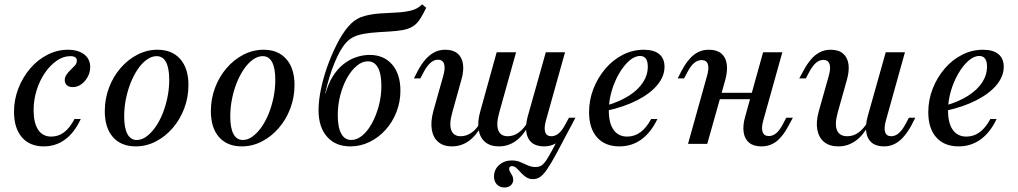

<svg xmlns="http://www.w3.org/2000/svg" viewBox="-20 -652 4614 870"><path d="M178.2 11.3Q114.5 11.3 79 -30.2Q43.5 -71.8 43.5 -145.2Q43.5 -200.8 63.3 -251.6Q83.1 -302.4 116.9 -341.9Q150.8 -381.5 195.2 -404Q239.5 -426.6 287.1 -426.6Q333.9 -426.6 361.3 -405.6Q388.7 -384.7 388.7 -348.4Q388.7 -324.2 377.4 -303.6Q366.1 -283.1 348.4 -270.2Q330.6 -257.3 309.7 -257.3Q292.7 -257.3 283.1 -265.7Q273.4 -274.2 273.4 -288.7Q273.4 -302.4 281.5 -314.1Q289.5 -325.8 300.4 -335.9Q311.3 -346 319.8 -355.6Q328.2 -365.3 328.2 -377.4Q328.2 -397.6 298.4 -397.6Q266.9 -397.6 237.1 -377Q207.3 -356.5 183.5 -321.8Q159.7 -287.1 146 -243.1Q132.3 -199.2 132.3 -153.2Q132.3 -95.2 152.8 -64.1Q173.4 -33.1 212.1 -33.1Q244.4 -33.1 270.2 -52.4Q296 -71.8 317.7 -112.9H346Q317.7 -51.6 275.4 -20.2Q233.1 11.3 178.2 11.3Z M595.2 11.3Q529 11.3 491.9 -30.6Q454.8 -72.6 454.8 -148.4Q454.8 -204 473.8 -254.4Q492.7 -304.8 526.2 -343.5Q559.7 -382.3 602.8 -404.4Q646 -426.6 693.5 -426.6Q759.7 -426.6 796.8 -384.3Q833.9 -341.9 833.9 -266.9Q833.9 -211.3 814.9 -160.9Q796 -110.5 762.5 -71.8Q729 -33.1 685.9 -10.9Q642.7 11.3 595.2 11.3ZM600 -17.7Q621.8 -17.7 643.1 -33.1Q664.5 -48.4 683.5 -75Q702.4 -101.6 716.5 -136.3Q730.6 -171 738.7 -210.5Q746.8 -250 746.8 -290.3Q746.8 -343.5 732.3 -370.6Q717.7 -397.6 689.5 -397.6Q667.7 -397.6 646 -382.3Q624.2 -366.9 605.6 -340.3Q587.1 -313.7 573 -279Q558.9 -244.4 550.8 -204.8Q542.7 -165.3 542.7 -125Q542.7 -71.8 557.3 -44.8Q571.8 -17.7 600 -17.7Z M1075.8 11.3Q1009.7 11.3 972.6 -30.6Q935.5 -72.6 935.5 -148.4Q935.5 -204 954.4 -254.4Q973.4 -304.8 1006.9 -343.5Q1040.3 -382.3 1083.5 -404.4Q1126.6 -426.6 1174.2 -426.6Q1240.3 -426.6 1277.4 -384.3Q1314.5 -341.9 1314.5 -266.9Q1314.5 -211.3 1295.6 -160.9Q1276.6 -110.5 1243.1 -71.8Q1209.7 -33.1 1166.5 -10.9Q1123.4 11.3 1075.8 11.3ZM1080.6 -17.7Q1102.4 -17.7 1123.8 -33.1Q1145.2 -48.4 1164.1 -75Q1183.1 -101.6 1197.2 -136.3Q1211.3 -171 1219.4 -210.5Q1227.4 -250 1227.4 -290.3Q1227.4 -343.5 1212.9 -370.6Q1198.4 -397.6 1170.2 -397.6Q1148.4 -397.6 1126.6 -382.3Q1104.8 -366.9 1086.3 -340.3Q1067.7 -313.7 1053.6 -279Q1039.5 -244.4 1031.5 -204.8Q1023.4 -165.3 1023.4 -125Q1023.4 -71.8 1037.9 -44.8Q1052.4 -17.7 1080.6 -17.7Z M1567.7 11.3Q1500 11.3 1461.7 -32.7Q1423.4 -76.6 1423.4 -152.4Q1423.4 -199.2 1435.9 -256Q1448.4 -312.9 1470.2 -369.8Q1491.9 -426.6 1518.1 -473.4Q1544.4 -520.2 1571.8 -546Q1596.8 -570.2 1631 -579.4Q1665.3 -588.7 1702.4 -591.1Q1739.5 -593.5 1776.2 -595.2Q1812.9 -596.8 1843.1 -604.4Q1873.4 -612.1 1892.7 -632.3L1911.3 -616.9Q1897.6 -588.7 1885.9 -569.8Q1874.2 -550.8 1860.1 -539.1Q1846 -527.4 1825.8 -521Q1805.6 -514.5 1775.4 -511.7Q1745.2 -508.9 1700 -506.5Q1658.1 -504 1629 -498.8Q1600 -493.5 1581 -483.9Q1562.1 -474.2 1548 -458.5Q1533.9 -442.7 1520.2 -418.5Q1508.9 -398.4 1496.4 -368.5Q1483.9 -338.7 1473 -303.2Q1462.1 -267.7 1454 -229H1459.7L1454 -223.4Q1466.1 -271 1487.5 -305.2Q1508.9 -339.5 1535.9 -360.9Q1562.9 -382.3 1593.5 -392.7Q1624.2 -403.2 1654.8 -403.2Q1719.4 -403.2 1756.9 -359.7Q1794.4 -316.1 1794.4 -241.1Q1794.4 -190.3 1776.6 -144.8Q1758.9 -99.2 1727.4 -64.1Q1696 -29 1654.8 -8.9Q1613.7 11.3 1567.7 11.3ZM1571.8 -17.7Q1597.6 -17.7 1622.2 -38.3Q1646.8 -58.9 1665.7 -94Q1684.7 -129 1696.4 -172.6Q1708.1 -216.1 1708.1 -262.9Q1708.1 -317.7 1692.3 -346Q1676.6 -374.2 1646.8 -374.2Q1621 -374.2 1596.4 -353.6Q1571.8 -333.1 1552.4 -298.4Q1533.1 -263.7 1521.8 -220.2Q1510.5 -176.6 1510.5 -129.8Q1510.5 -75 1526.2 -46.4Q1541.9 -17.7 1571.8 -17.7Z M2266.1 197.6Q2244.4 197.6 2231.5 183.9Q2218.5 170.2 2218.5 147.6Q2218.5 116.1 2241.9 95.6Q2265.3 75 2298.4 75Q2320.2 75 2337.5 82.3Q2354.8 89.5 2371.4 97.2Q2387.9 104.8 2406.5 104.8Q2421.8 104.8 2432.7 98.4Q2443.5 91.9 2455.6 73.8Q2467.7 55.6 2485.9 21.4Q2504 -12.9 2533.1 -67.7L2569.4 -84.7Q2529 -7.3 2502.8 41.1Q2476.6 89.5 2458.9 115.3Q2441.1 141.1 2426.6 150.4Q2412.1 159.7 2395.2 159.7Q2377.4 159.7 2364.1 150.8Q2350.8 141.9 2340.3 130.2Q2329.8 118.5 2320.2 109.7Q2310.5 100.8 2300 100.8Q2287.1 100.8 2287.1 113.7Q2287.1 120.2 2291.9 127.8Q2296.8 135.5 2301.2 144Q2305.6 152.4 2305.6 162.9Q2305.6 177.4 2294.8 187.5Q2283.9 197.6 2266.1 197.6ZM2027.4 11.3Q1989.5 11.3 1966.1 -8.5Q1942.7 -28.2 1936.7 -64.1Q1930.6 -100 1943.5 -148.4L1988.7 -308.9Q1998.4 -342.7 1992.3 -362.1Q1986.3 -381.5 1963.7 -381.5Q1946.8 -381.5 1930.6 -367.3Q1914.5 -353.2 1900 -325.8L1884.7 -296.8H1855.6L1873.4 -331.5Q1888.7 -360.5 1906.9 -381.5Q1925 -402.4 1947.2 -414.5Q1969.4 -426.6 1997.6 -426.6Q2033.1 -426.6 2053.2 -409.7Q2073.4 -392.7 2077.8 -362.1Q2082.3 -331.5 2071 -291.9L2029 -141.1Q2014.5 -88.7 2025 -61.7Q2035.5 -34.7 2067.7 -34.7Q2094.4 -34.7 2117.7 -51.6Q2141.1 -68.5 2160.5 -102.4L2162.9 -83.9Q2137.1 -36.3 2103.2 -12.5Q2069.4 11.3 2027.4 11.3ZM2240.3 11.3Q2201.6 11.3 2178.2 -8.5Q2154.8 -28.2 2148.8 -64.1Q2142.7 -100 2156.5 -148.4L2230.6 -415.3H2318.5L2241.9 -141.1Q2227.4 -88.7 2237.9 -61.7Q2248.4 -34.7 2280.6 -34.7Q2307.3 -34.7 2330.6 -51.6Q2354 -68.5 2373.4 -102.4L2375.8 -83.9Q2350 -36.3 2316.1 -12.5Q2282.3 11.3 2240.3 11.3ZM2445.2 11.3Q2409.7 11.3 2389.5 -5.6Q2369.4 -22.6 2364.9 -53.2Q2360.5 -83.9 2371 -123.4L2453.2 -415.3H2540.3L2454 -106.5Q2444.4 -72.6 2450.4 -53.6Q2456.5 -34.7 2478.2 -34.7Q2496.8 -34.7 2512.5 -48.4Q2528.2 -62.1 2542.7 -90.3L2558.1 -118.5H2587.1L2569.4 -83.9Q2554 -55.6 2535.9 -34.3Q2517.7 -12.9 2495.6 -0.8Q2473.4 11.3 2445.2 11.3Z M2787.1 11.3Q2721.8 11.3 2685.5 -29.4Q2649.2 -70.2 2649.2 -143.5Q2649.2 -200 2669.4 -250.8Q2689.5 -301.6 2723.8 -341.5Q2758.1 -381.5 2802.8 -404Q2847.6 -426.6 2896.8 -426.6Q2942.7 -426.6 2966.9 -406.9Q2991.1 -387.1 2991.1 -349.2Q2991.1 -306.5 2958.9 -267.3Q2926.6 -228.2 2867.7 -198Q2808.9 -167.7 2728.2 -150L2729 -174.2Q2788.7 -191.9 2830.2 -218.5Q2871.8 -245.2 2893.5 -278.6Q2915.3 -312.1 2915.3 -350Q2915.3 -374.2 2906.5 -386.3Q2897.6 -398.4 2880.6 -398.4Q2855.6 -398.4 2830.6 -376.2Q2805.6 -354 2784.7 -317.7Q2763.7 -281.5 2751.2 -237.9Q2738.7 -194.4 2738.7 -150.8Q2738.7 -93.5 2760.5 -63.3Q2782.3 -33.1 2821.8 -33.1Q2854.8 -33.1 2881.9 -52.8Q2908.9 -72.6 2930.6 -112.9H2958.9Q2929.8 -51.6 2886.3 -20.2Q2842.7 11.3 2787.1 11.3Z M3097.6 0 3183.9 -308.9Q3193.5 -341.9 3187.5 -360.9Q3181.5 -379.8 3158.9 -379.8Q3141.9 -379.8 3125.8 -366.9Q3109.7 -354 3095.2 -325.8L3079.8 -296.8H3050.8L3068.5 -331.5Q3095.2 -381.5 3124.6 -404Q3154 -426.6 3191.9 -426.6Q3228.2 -426.6 3248.4 -409.7Q3268.5 -392.7 3273 -362.1Q3277.4 -331.5 3266.9 -291.9L3184.7 0ZM3197.6 -202.4 3205.6 -231.5H3429.8L3421.8 -202.4ZM3430.6 11.3Q3394.4 11.3 3374.2 -5.6Q3354 -22.6 3349.6 -53.2Q3345.2 -83.9 3356.5 -123.4L3437.9 -415.3H3525L3438.7 -106.5Q3429 -72.6 3435.5 -54Q3441.9 -35.5 3463.7 -35.5Q3481.5 -35.5 3497.2 -48.4Q3512.9 -61.3 3527.4 -89.5L3542.7 -118.5H3572.6L3554 -83.9Q3528.2 -34.7 3498.8 -11.7Q3469.4 11.3 3430.6 11.3Z M3779 11.3Q3738.7 11.3 3714.5 -8.5Q3690.3 -28.2 3683.5 -64.1Q3676.6 -100 3690.3 -148.4L3735.5 -308.9Q3745.2 -343.5 3738.7 -362.1Q3732.3 -380.6 3710.5 -380.6Q3692.7 -380.6 3677 -366.9Q3661.3 -353.2 3646.8 -325.8L3631.5 -296.8H3601.6L3620.2 -330.6Q3635.5 -359.7 3653.2 -381Q3671 -402.4 3693.5 -414.5Q3716.1 -426.6 3743.5 -426.6Q3779.8 -426.6 3800 -409.3Q3820.2 -391.9 3824.6 -361.7Q3829 -331.5 3817.7 -291.1L3775.8 -141.9Q3761.3 -89.5 3772.6 -62.1Q3783.9 -34.7 3819.4 -34.7Q3847.6 -34.7 3871 -52Q3894.4 -69.4 3913.7 -102.4L3916.1 -84.7Q3890.3 -37.1 3855.6 -12.9Q3821 11.3 3779 11.3ZM3985.5 11.3Q3950 11.3 3929.8 -5.6Q3909.7 -22.6 3905.2 -53.2Q3900.8 -83.9 3911.3 -123.4L3993.5 -415.3H4080.6L3994.4 -106.5Q3984.7 -72.6 3990.7 -53.6Q3996.8 -34.7 4018.5 -34.7Q4036.3 -34.7 4052.4 -48.4Q4068.5 -62.1 4083.1 -89.5L4098.4 -118.5H4127.4L4109.7 -83.9Q4094.4 -55.6 4076.2 -34.3Q4058.1 -12.9 4035.9 -0.8Q4013.7 11.3 3985.5 11.3Z M4324.2 11.3Q4258.9 11.3 4222.6 -29.4Q4186.3 -70.2 4186.3 -143.5Q4186.3 -200 4206.5 -250.8Q4226.6 -301.6 4260.9 -341.5Q4295.2 -381.5 4339.9 -404Q4384.7 -426.6 4433.9 -426.6Q4479.8 -426.6 4504 -406.9Q4528.2 -387.1 4528.2 -349.2Q4528.2 -306.5 4496 -267.3Q4463.7 -228.2 4404.8 -198Q4346 -167.7 4265.3 -150L4266.1 -174.2Q4325.8 -191.9 4367.3 -218.5Q4408.9 -245.2 4430.6 -278.6Q4452.4 -312.1 4452.4 -350Q4452.4 -374.2 4443.5 -386.3Q4434.7 -398.4 4417.7 -398.4Q4392.7 -398.4 4367.7 -376.2Q4342.7 -354 4321.8 -317.7Q4300.8 -281.5 4288.3 -237.9Q4275.8 -194.4 4275.8 -150.8Q4275.8 -93.5 4297.6 -63.3Q4319.4 -33.1 4358.9 -33.1Q4391.9 -33.1 4419 -52.8Q4446 -72.6 4467.7 -112.9H4496Q4466.9 -51.6 4423.4 -20.2Q4379.8 11.3 4324.2 11.3Z"/></svg>

Font: Playfair 5pt SemiExpanded Light Medium
Style: Italic
Weight: 500
Italic angle: -15.6°
Version: Version 2.001;gftools[0.9.30]